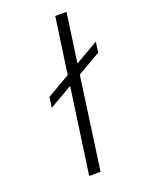

<svg xmlns="http://www.w3.org/2000/svg" viewBox="-135 -765 623 830"><g transform="rotate(-20 177.0 -350.0)"><path d="M76.7 -332 83.5 -379.9 189.9 -441.9 226.6 -700.2H278.3L246.6 -474.1L353.5 -536.1L346.7 -487.8L239.7 -425.8L180.2 0H127.9L183.6 -394Z"/></g></svg>

Font: Fivo Sans Light
Style: Regular
Weight: 300
Designer: Alexander Slobzheninov
Foundry: Alexander Slobzheninov
Version: 1.0